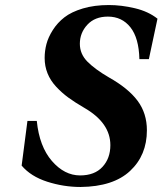

<svg xmlns="http://www.w3.org/2000/svg" viewBox="-20 -727 645 762"><path d="M65.9 -69.8 88.9 -247.1H126Q136.2 -145.5 186 -88.1Q235.8 -30.8 297.9 -30.8Q355.5 -30.8 386.7 -64.7Q418 -98.6 418 -150.9Q418 -239.3 314.9 -298.8Q277.8 -320.3 251.7 -339.4Q225.6 -358.4 202.9 -382.8Q180.2 -407.2 168.7 -435.8Q157.2 -464.4 157.2 -497.1Q157.2 -524.9 164.3 -552Q171.4 -579.1 189.7 -607.9Q208 -636.7 235.6 -658.2Q263.2 -679.7 308.8 -693.4Q354.5 -707 412.1 -707Q461.9 -707 515.4 -694.3Q568.8 -681.6 605 -652.8L570.8 -492.2H533.2Q531.2 -576.2 497.6 -618.7Q463.9 -661.1 408.2 -661.1Q356.4 -661.1 326.7 -628.9Q296.9 -596.7 296.9 -553.2Q296.9 -512.7 327.1 -482.2Q357.4 -451.7 412.1 -419.9Q489.3 -376.5 526.1 -326.9Q563 -277.3 563 -210Q563 -110.8 496.3 -48.6Q429.7 13.7 299.8 15.1Q232.4 15.1 167.2 -5.9Q102.1 -26.9 65.9 -69.8Z"/></svg>

Font: Linguistics Pro
Style: Bold Italic
Weight: 700
Italic angle: -12°
Designer: Stefan Peev, Context Ltd
Foundry: Stefan Peev, Context Ltd
Version: Version 001.000